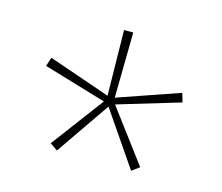

<svg xmlns="http://www.w3.org/2000/svg" viewBox="-67 -878 652 564"><g transform="rotate(15 259.5 -596.0)"><path d="M274 -793 271 -594 459 -659 467 -632 277 -575 396 -416 373 -399 260 -564 147 -400 124 -416 243 -575 52 -632 61 -659 249 -594 246 -793Z"/></g></svg>

Font: Noto Sans Kannada SemiCondensed Thin
Style: Regular
Weight: 100
Width: 4
Designer: Jelle Bosma - Monotype Design Team
Foundry: Monotype Imaging Inc.
Version: Version 2.005; ttfautohint (v1.8.4.7-5d5b)